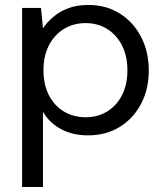

<svg xmlns="http://www.w3.org/2000/svg" viewBox="-20 -533 667 773"><path d="M69 220V-501H145L153 -419Q169 -443 194 -464.5Q219 -486 254 -499.5Q289 -513 335 -513Q408 -513 462.5 -478.5Q517 -444 548 -384.5Q579 -325 579 -249Q579 -174 548 -115Q517 -56 462 -22Q407 12 334 12Q273 12 226 -13Q179 -38 153 -83V220ZM325 -61Q374 -61 412 -84.5Q450 -108 471.5 -150.5Q493 -193 493 -250Q493 -307 471.5 -349.5Q450 -392 412 -416Q374 -440 325 -440Q275 -440 236.5 -416Q198 -392 176.5 -349.5Q155 -307 155 -250Q155 -193 176.5 -150.5Q198 -108 236.5 -84.5Q275 -61 325 -61Z"/></svg>

Font: DVN - DM Sans
Style: Regular
Weight: 400
Designer: Colophon Foundry, Jonny Pinhorn
Foundry: Colophon Foundry
Version: Version 4.004;gftools[0.9.30]